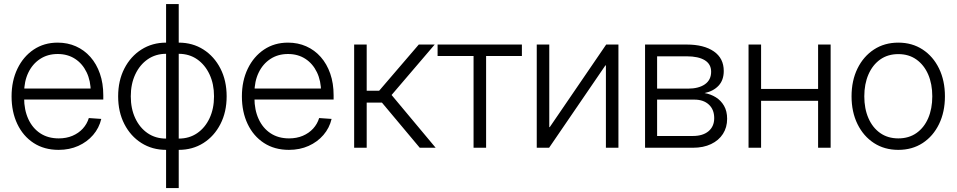

<svg xmlns="http://www.w3.org/2000/svg" viewBox="-20 -748 4843 972"><path d="M276.9 10.7Q203.6 10.7 150.1 -24.2Q96.7 -59.1 67.6 -120.4Q38.6 -181.6 38.6 -259.8Q38.6 -338.9 68.4 -400.4Q98.1 -461.9 150.6 -497.1Q203.1 -532.2 272 -532.2Q322.3 -532.2 364.5 -513.4Q406.7 -494.6 437.7 -459.5Q468.8 -424.3 485.8 -375.2Q502.9 -326.2 502.9 -265.6V-244.1H74.2V-299.8H466.8L439.5 -281.2Q439.5 -338.4 418.5 -382.1Q397.5 -425.8 359.9 -450.2Q322.3 -474.6 272 -474.6Q221.2 -474.6 182.9 -449.5Q144.5 -424.3 123.3 -380.1Q102.1 -335.9 102.1 -277.8V-252Q102.1 -191.9 123.3 -145.5Q144.5 -99.1 183.8 -73.2Q223.1 -47.4 277.3 -47.4Q315.9 -47.4 346.9 -60.5Q377.9 -73.7 399.2 -96.9Q420.4 -120.1 429.7 -150.4L492.7 -146Q481.9 -100.1 451.4 -64.7Q420.9 -29.3 376.2 -9.3Q331.5 10.7 276.9 10.7Z M820.8 10.7Q751 10.7 696 -23.9Q641.1 -58.6 609.6 -119.9Q578.1 -181.2 578.1 -260.3Q578.1 -339.8 609.6 -401.1Q641.1 -462.4 696 -497.3Q751 -532.2 820.8 -532.2H884.8Q955.1 -532.2 1009.8 -497.3Q1064.5 -462.4 1095.9 -401.1Q1127.4 -339.8 1127.4 -260.3Q1127.4 -181.2 1095.9 -119.9Q1064.5 -58.6 1009.8 -23.9Q955.1 10.7 884.8 10.7ZM820.8 -46.4H884.8Q938 -46.4 978 -73.7Q1018.1 -101.1 1040.8 -149.4Q1063.5 -197.8 1063.5 -260.3Q1063.5 -322.8 1040.8 -371.3Q1018.1 -419.9 978 -447.8Q938 -475.6 884.8 -475.6H820.8Q768.1 -475.6 727.8 -447.8Q687.5 -419.9 664.8 -371.3Q642.1 -322.8 642.1 -260.3Q642.1 -197.8 664.8 -149.4Q687.5 -101.1 727.5 -73.7Q767.6 -46.4 820.8 -46.4ZM820.8 204.1V-727.5H884.8V204.1Z M1442.9 10.7Q1369.6 10.7 1316.2 -24.2Q1262.7 -59.1 1233.6 -120.4Q1204.6 -181.6 1204.6 -259.8Q1204.6 -338.9 1234.4 -400.4Q1264.2 -461.9 1316.7 -497.1Q1369.1 -532.2 1438 -532.2Q1488.3 -532.2 1530.5 -513.4Q1572.8 -494.6 1603.8 -459.5Q1634.8 -424.3 1651.9 -375.2Q1668.9 -326.2 1668.9 -265.6V-244.1H1240.2V-299.8H1632.8L1605.5 -281.2Q1605.5 -338.4 1584.5 -382.1Q1563.5 -425.8 1525.9 -450.2Q1488.3 -474.6 1438 -474.6Q1387.2 -474.6 1348.9 -449.5Q1310.5 -424.3 1289.3 -380.1Q1268.1 -335.9 1268.1 -277.8V-252Q1268.1 -191.9 1289.3 -145.5Q1310.5 -99.1 1349.9 -73.2Q1389.2 -47.4 1443.4 -47.4Q1481.9 -47.4 1512.9 -60.5Q1543.9 -73.7 1565.2 -96.9Q1586.4 -120.1 1595.7 -150.4L1658.7 -146Q1647.9 -100.1 1617.4 -64.7Q1586.9 -29.3 1542.2 -9.3Q1497.6 10.7 1442.9 10.7Z M1772.9 0V-522.5H1836.4V-288.6H1899.4L2100.1 -522.5H2180.7L1962.4 -267.1L2185.5 0H2105L1913.6 -228.5H1836.4V0Z M2377.4 0V-464.4H2195.3V-522.5H2622.1V-464.4H2440.9V0Z M3110.8 0H3047.4V-417H3044.9L2759.8 0H2697.3V-522.5H2760.7V-104.5H2763.2L3048.8 -522.5H3110.8Z M3245.6 0V-522.5H3456.5Q3543.5 -522.5 3593.8 -487.8Q3644 -453.1 3644 -388.7Q3644 -342.3 3617.7 -314.2Q3591.3 -286.1 3546.9 -276.9Q3578.1 -271.5 3604 -255.4Q3629.9 -239.3 3645.5 -212.2Q3661.1 -185.1 3661.1 -146.5Q3661.1 -103 3639.9 -70.1Q3618.7 -37.1 3579.8 -18.6Q3541 0 3487.8 0ZM3306.6 -59.6H3487.8Q3538.1 -59.6 3566.9 -83.7Q3595.7 -107.9 3595.7 -149.9Q3595.7 -193.4 3568.6 -218.5Q3541.5 -243.7 3495.1 -243.7H3306.6ZM3306.6 -299.3H3462.4Q3517.1 -299.3 3548.6 -321.3Q3580.1 -343.3 3580.1 -384.8Q3580.1 -423.3 3547.9 -443.1Q3515.6 -462.9 3456.5 -462.9H3306.6Z M4137.7 -297.9V-237.8H3817.4V-297.9ZM3833 -522.5V0H3769.5V-522.5ZM4185.1 -522.5V0H4121.6V-522.5Z M4527.8 10.7Q4457.5 10.7 4404.3 -23.9Q4351.1 -58.6 4321 -119.9Q4291 -181.2 4291 -260.3Q4291 -339.8 4321 -401.1Q4351.1 -462.4 4404.3 -497.3Q4457.5 -532.2 4527.8 -532.2Q4597.7 -532.2 4650.9 -497.3Q4704.1 -462.4 4733.9 -401.1Q4763.7 -339.8 4763.7 -260.3Q4763.7 -181.2 4733.9 -119.9Q4704.1 -58.6 4651.1 -23.9Q4598.1 10.7 4527.8 10.7ZM4527.8 -47.4Q4581.1 -47.4 4619.6 -74.5Q4658.2 -101.6 4679 -149.7Q4699.7 -197.8 4699.7 -260.3Q4699.7 -322.8 4679 -370.8Q4658.2 -418.9 4619.6 -446.5Q4581.1 -474.1 4527.8 -474.1Q4474.6 -474.1 4436 -446.8Q4397.5 -419.4 4376.5 -371.1Q4355.5 -322.8 4355.5 -260.3Q4355.5 -197.8 4376.5 -149.7Q4397.5 -101.6 4436 -74.5Q4474.6 -47.4 4527.8 -47.4Z"/></svg>

Font: Inter 28pt Light
Style: Regular
Weight: 300
Designer: Rasmus Andersson
Foundry: rsms
Version: Version 4.001;git-66647c0bb